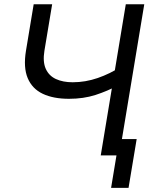

<svg xmlns="http://www.w3.org/2000/svg" viewBox="-20 -748 724 924"><path d="M312 -272.5Q236.8 -272.5 185.8 -296.6Q134.8 -320.8 113.3 -372.1Q91.8 -423.3 105 -503.9L142.1 -727.5H231L193.8 -503.9Q185.1 -450.7 200.2 -417Q215.3 -383.3 249 -367.7Q282.7 -352.1 329.6 -352.1Q391.1 -352.1 450.4 -372.6Q509.8 -393.1 563 -427.7L548.3 -337.4Q497.1 -309.6 439.5 -291Q381.8 -272.5 312 -272.5ZM464.8 0 585.4 -727.5H674.3L553.7 0ZM514.6 156.2 540.5 0H504.4L517.1 -78.6H637.7L598.6 156.2Z"/></svg>

Font: Inter 28pt
Style: Italic
Weight: 400
Italic angle: -9.3988°
Designer: Rasmus Andersson
Foundry: rsms
Version: Version 4.001;git-66647c0bb